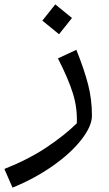

<svg xmlns="http://www.w3.org/2000/svg" viewBox="-77 -595 496 875"><path d="M-57 175Q54 131 136 76Q218 21 273 -33Q276 -102 255.5 -168.5Q235 -235 187 -329L271 -368Q307 -278 324.5 -210Q342 -142 342 -68Q342 -20 293.5 42Q245 104 162 162Q79 220 -20 260ZM116 -501 175 -575 251 -513 192 -439Z"/></svg>

Font: FiraGO Book
Style: Italic
Weight: 350
Italic angle: -8°
Designer: bBox Type GmbH
Foundry: bBox Type GmbH
Version: Version 1.001